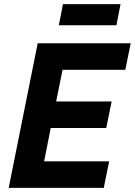

<svg xmlns="http://www.w3.org/2000/svg" viewBox="-20 -907 651 927"><path d="M481 0H22L162 -698H611L585 -570H282L251 -417H519L493 -289H225L193 -128H507ZM264 -785 284 -887H562L542 -785Z"/></svg>

Font: IBM Plex Sans
Style: Bold Italic
Weight: 700
Italic angle: -11.31°
Designer: Mike Abbink, Paul van der Laan, Pieter van Rosmalen
Foundry: Bold Monday
Version: Version 3.201